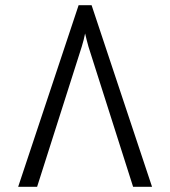

<svg xmlns="http://www.w3.org/2000/svg" viewBox="-20 -720 656 740"><path d="M50 0 283 -700H333L566 0H493L321 -540Q317.5 -552.5 314 -566.2Q310.5 -580 308 -591Q306 -580 302.5 -566.5Q299 -553 295 -540L123 0Z"/></svg>

Font: Overpass Mono Light
Style: Regular
Weight: 300
Monospace: yes
Designer: Delve Withrington, Dave Bailey
Foundry: Delve Fonts LLC
Version: Version 4.000